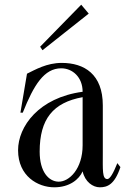

<svg xmlns="http://www.w3.org/2000/svg" viewBox="-20 -783 550 818"><path d="M211 15C277 15 317 -19 332 -53C342 -8 376 15 405 15C437 15 468 4 493 -71L480 -88C462 -43 448 -20 437 -20C415 -21 418 -58 418 -134V-334C418 -467 339 -515 243 -515C179 -515 130 -486 95 -469L67 -303H77C124 -421 168 -492 241 -492C288 -492 332 -455 332 -392C145 -367 57 -244 57 -143C57 -32 142 15 211 15ZM229 -9C188 -10 149 -50 149 -137C149 -276 206 -346 332 -369V-296V-164C332 -64 275 -8 229 -9ZM358 -725 326 -763 151 -584 161 -569Z"/></svg>

Font: Sprat Condesed
Style: Regular
Weight: 400
Width: 3
Designer: Ethan Nakache
Foundry: Collletttivo
Version: Version 2.000;Glyphs 3.2 (3217)